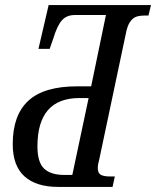

<svg xmlns="http://www.w3.org/2000/svg" viewBox="-20 -734 613 754"><path d="M30 -168Q30 -282 91.5 -338.5Q153 -395 283 -395H338L396 -675H274Q241 -675 222.5 -653.5Q204 -632 189 -582L175 -542H131L171 -714H573L563 -673H551Q529 -673 515.5 -668.5Q502 -664 491 -648.5Q480 -633 474 -601L370 -109Q364 -88 364 -74Q364 -54 376 -47.5Q388 -41 412 -41H431L422 0H208Q122 0 76 -41.5Q30 -83 30 -168ZM264 -47 328 -349H292Q127 -349 127 -159Q127 -97 153 -72Q179 -47 233 -47Z"/></svg>

Font: Noto Serif Cond
Style: Italic
Weight: 400
Width: 3
Italic angle: -12°
Designer: Monotype Design Team
Foundry: Monotype Imaging Inc.
Version: Version 1.001